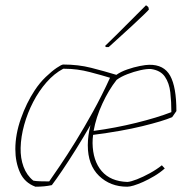

<svg xmlns="http://www.w3.org/2000/svg" viewBox="-20 -700 707 726"><path d="M114 6Q73 -9 55.5 -48Q38 -87 38 -136Q38 -192 59 -251.5Q80 -311 111 -358Q130 -387 153 -409Q176 -431 194.5 -443.5Q213 -456 219 -456Q276 -456 325 -443.5Q374 -431 420 -417Q437 -429 461.5 -437.5Q486 -446 509 -450.5Q532 -455 544 -455Q600 -456 623.5 -413.5Q647 -371 647 -280L631 -257Q596 -242 518.5 -223Q441 -204 332 -190Q330 -174 330 -159Q331 -92 364.5 -53Q398 -14 462 -12Q475 -13 498 -22Q521 -31 546.5 -45Q572 -59 592 -75L603 -63Q585 -47 563 -34Q541 -21 521 -12Q480 6 461 6Q397 6 354.5 -35Q312 -76 312 -151Q312 -186 322 -227Q295 -180 267.5 -136Q240 -92 216 -56.5Q192 -21 176 0Q149 6 114 6ZM166 -14Q180 -34 206.5 -73Q233 -112 265.5 -164.5Q298 -217 332 -278.5Q366 -340 396 -406Q367 -415 319.5 -427.5Q272 -440 225 -440H219Q185 -422 156 -389Q127 -356 105.5 -314.5Q84 -273 71.5 -228Q59 -183 58 -141Q57 -102 69 -69.5Q81 -37 106 -17Q114 -15 133 -14.5Q152 -14 166 -14ZM421 -398Q391 -360 367 -308Q343 -256 334 -205Q416 -216 495 -235.5Q574 -255 628 -276Q628 -315 624 -350.5Q620 -386 603.5 -410Q587 -434 551 -439Q535 -440 510.5 -434.5Q486 -429 461.5 -419.5Q437 -410 421 -398ZM381 -522 377 -526 419 -567 532 -680Q536 -678 541 -673L543 -664Q543 -663 524.5 -645Q506 -627 480 -603Q454 -579 429 -556.5Q404 -534 391 -522Z"/></svg>

Font: Labrada Thin
Style: Italic
Weight: 100
Italic angle: -7°
Designer: Mercedes Jáuregui
Foundry: Omnibus-Type Team
Version: Version 1.000; ttfautohint (v1.8.4.7-5d5b)